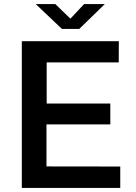

<svg xmlns="http://www.w3.org/2000/svg" viewBox="-20 -926 668 946"><path d="M87.5 0V-723H565.5L565 -618.5H210V-416H523.5V-313H209V-106L572.5 -105.5V0ZM285 -783.5 156 -906H252.5L327 -834L394.5 -906H496.5L370.5 -783.5Z"/></svg>

Font: Public Sans Thin SemiBold
Style: Regular
Weight: 600
Version: Version 2.001